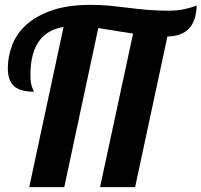

<svg xmlns="http://www.w3.org/2000/svg" viewBox="-20 -769 828 789"><path d="M391.1 0 526.9 -630.9Q490.2 -636.2 454.8 -642.3Q419.4 -648.4 383.8 -653.8L244.1 0H100.1L241.2 -658.2Q210.9 -653.3 186 -640.1Q161.1 -627 143.1 -603.5Q125 -580.1 115 -544.7Q105 -509.3 105 -460Q105 -440.9 107.2 -429Q109.4 -417 112.1 -409.9Q114.7 -402.8 116.9 -398.9Q119.1 -395 119.1 -392.1Q93.3 -392.1 73.2 -397.2Q53.2 -402.3 39.6 -413.6Q25.9 -424.8 19 -443.4Q12.2 -461.9 12.2 -488.8Q12.2 -538.6 30.8 -585.7Q49.3 -632.8 90.1 -668.9Q130.9 -705.1 195.6 -727.1Q260.3 -749 353 -749Q395.5 -749 432.1 -745.4Q468.8 -741.7 505.4 -737.1Q542 -732.4 582 -728.8Q622.1 -725.1 671.9 -725.1Q707.5 -725.1 737.5 -731.4Q767.6 -737.8 788.1 -746.1Q785.2 -620.6 668 -619.1L535.2 0Z"/></svg>

Font: Lobster
Style: Regular
Weight: 400
Designer: Pablo Impallari
Foundry: Pablo Impallari
Version: Version 1.007; ttfautohint (v1.1) -l 8 -r 50 -G 50 -x 14 -D 